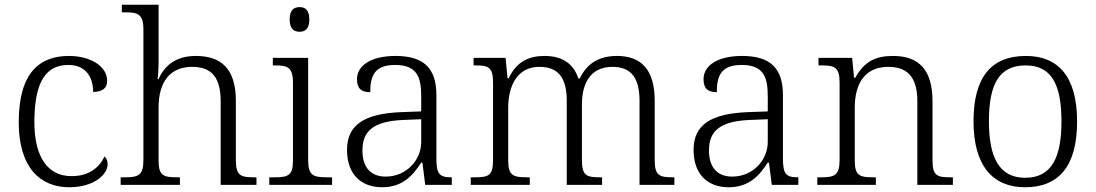

<svg xmlns="http://www.w3.org/2000/svg" viewBox="-20 -780 4623 810"><path d="M272 10C379 10 434 -46 434 -86C434 -101 430 -112 421 -120C399 -73 355 -37 283 -37C184 -36 125 -114 125 -265C125 -448 182 -506 269 -506C344 -506 373 -452 373 -392C412 -393 432 -407 432 -439C432 -503 358 -544 271 -544C150 -544 59 -477 59 -264C59 -73 150 10 272 10Z M489 0H739V-32H728C671 -32 649 -38 649 -102V-326C649 -438 700 -498 791 -498C877 -498 911 -448 911 -352V0H1062V-32H1052C995 -32 975 -39 975 -105V-355C975 -488 915 -544 806 -544C721 -544 673 -502 649 -446H645C646 -451 649 -486 649 -514V-760H494V-728H509C561 -728 585 -721 585 -655V-105C585 -39 563 -32 505 -32H489Z M1244 -646C1267 -646 1285 -658 1285 -698C1285 -738 1267 -750 1244 -750C1220 -750 1202 -738 1202 -698C1202 -658 1220 -646 1244 -646ZM1116 0H1381V-32H1360C1302 -32 1280 -39 1280 -105V-536H1131V-504H1141C1192 -504 1216 -497 1216 -431V-102C1216 -38 1194 -32 1136 -32H1116Z M1592 10C1682 10 1724 -44 1757 -94H1762L1774 0H1886V-32H1882C1833 -32 1821 -48 1821 -112V-379C1821 -491 1769 -544 1649 -544C1543 -544 1486 -502 1486 -446C1486 -406 1505 -391 1542 -391C1542 -460 1560 -506 1647 -506C1743 -506 1757 -450 1757 -372V-310L1674 -307C1518 -301 1444 -254 1444 -148C1444 -40 1508 10 1592 10ZM1607 -35C1539 -35 1509 -80 1509 -145C1509 -224 1551 -269 1683 -274L1757 -277V-181C1757 -105 1695 -35 1607 -35Z M1966 0H2215V-32H2204C2147 -32 2124 -38 2124 -102V-326C2124 -417 2162 -498 2255 -498C2340 -498 2371 -446 2371 -354V0H2520V-32H2512C2454 -32 2435 -39 2435 -105V-340C2435 -427 2470 -498 2564 -498C2647 -498 2678 -446 2678 -354V0H2825V-32H2819C2762 -32 2742 -39 2742 -105V-355C2742 -483 2688 -544 2583 -544C2509 -544 2457 -514 2426 -449H2420C2400 -510 2354 -544 2277 -544C2212 -544 2160 -521 2126 -450H2121L2113 -536H1978V-504H1988C2039 -504 2060 -497 2060 -433V-105C2060 -39 2041 -32 1983 -32H1966Z M3054 10C3144 10 3186 -44 3219 -94H3224L3236 0H3348V-32H3344C3295 -32 3283 -48 3283 -112V-379C3283 -491 3231 -544 3111 -544C3005 -544 2948 -502 2948 -446C2948 -406 2967 -391 3004 -391C3004 -460 3022 -506 3109 -506C3205 -506 3219 -450 3219 -372V-310L3136 -307C2980 -301 2906 -254 2906 -148C2906 -40 2970 10 3054 10ZM3069 -35C3001 -35 2971 -80 2971 -145C2971 -224 3013 -269 3145 -274L3219 -277V-181C3219 -105 3157 -35 3069 -35Z M3428 0H3675V-32H3665C3608 -32 3586 -38 3586 -102V-326C3586 -414 3619 -498 3728 -498C3818 -498 3850 -442 3850 -354V0H4000V-32H3990C3932 -32 3914 -39 3914 -105V-353C3914 -485 3857 -544 3748 -544C3679 -544 3629 -525 3588 -452H3583L3575 -536H3433V-504H3448C3499 -504 3522 -497 3522 -433V-105C3522 -39 3500 -32 3442 -32H3428Z M4304 10C4448 10 4524 -80 4524 -268C4524 -457 4444 -544 4308 -544C4162 -544 4087 -455 4087 -268C4087 -80 4169 10 4304 10ZM4305 -30C4196 -30 4152 -115 4152 -268C4152 -425 4195 -504 4307 -504C4414 -504 4458 -427 4458 -268C4458 -118 4418 -30 4305 -30Z"/></svg>

Font: Noto Serif Telugu Light
Style: Regular
Weight: 300
Designer: Jelle Bosma - Monotype Design Team
Foundry: Monotype Imaging Inc.
Version: Version 2.005